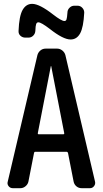

<svg xmlns="http://www.w3.org/2000/svg" viewBox="-20 -985 540 1005"><path d="M369.1 -955.1H385.7Q400.4 -955.1 410.6 -944.3Q420.9 -933.6 420.9 -918.9Q417 -841.8 399.4 -810.1Q381.8 -778.3 349.6 -778.3Q310.5 -778.3 240.2 -834Q195.3 -868.2 180.7 -868.2Q172.9 -868.2 169.4 -859.4Q166 -850.6 165 -823.2Q164.1 -808.6 153.8 -798.3Q143.6 -788.1 128.9 -788.1H112.3Q97.7 -788.1 86.9 -797.9Q76.2 -807.6 77.1 -823.2Q80.1 -900.4 98.1 -932.6Q116.2 -964.8 148.4 -964.8Q186.5 -964.8 257.8 -909.2Q301.8 -875 317.4 -875Q325.2 -875 328.1 -883.3Q331.1 -891.6 333 -918.9Q333 -933.6 343.8 -944.3Q354.5 -955.1 369.1 -955.1ZM246.1 -638.7 177.7 -287.1Q177.7 -282.2 181.6 -282.2H312.5Q316.4 -282.2 316.4 -287.1L248 -638.7Q248 -639.6 247.1 -639.6Q246.1 -639.6 246.1 -638.7ZM46.9 0Q33.2 0 24.9 -10.7Q16.6 -21.5 20.5 -34.2L175.8 -696.3Q179.7 -710.9 191.4 -720.7Q203.1 -730.5 218.8 -730.5H279.3Q293.9 -730.5 306.2 -720.7Q318.4 -710.9 322.3 -696.3L477.5 -34.2Q480.5 -21.5 472.2 -10.7Q463.9 0 451.2 0H407.2Q391.6 0 379.9 -9.8Q368.2 -19.5 365.2 -35.2L335.9 -184.6Q334 -189.5 330.1 -190.4H164.1Q159.2 -190.4 158.2 -184.6L128.9 -35.2Q126 -20.5 113.8 -10.3Q101.6 0 86.9 0Z"/></svg>

Font: Rounded-L Mgen+ 1m medium
Style: Regular
Weight: 500
Designer: [Source Han Sans]
Ryoko NISHIZUKA  (kana & ideographs); Paul D. Hunt (Latin, Greek & Cyrillic); Wenlong ZHANG  (bopomofo
Version: Version 1.059.20150602